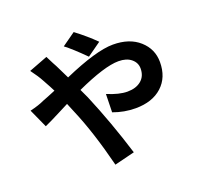

<svg xmlns="http://www.w3.org/2000/svg" viewBox="-148 -1000 1295 1230"><g transform="rotate(-20 500.0 -385.0)"><path d="M607.4 -715.8 512.7 -648.4Q430.7 -730.5 383.8 -765.6L474.6 -830.1Q550.8 -772.5 607.4 -715.8ZM127.9 -691.4 255.9 -740.2Q288.1 -675.8 295.9 -663.1Q334 -585.9 341.8 -569.3Q568.4 -668.9 682.6 -668.9Q794.9 -668.9 861.8 -609.4Q928.7 -549.8 928.7 -460.9Q928.7 -356.4 862.3 -295.9Q795.9 -235.4 681.6 -235.4Q604.5 -235.4 530.3 -262.7L533.2 -386.7Q612.3 -353.5 668.9 -353.5Q727.5 -353.5 762.7 -382.8Q797.9 -412.1 797.9 -464.8Q797.9 -503.9 766.1 -530.3Q734.4 -556.6 679.7 -556.6Q585 -556.6 388.7 -466.8L417 -406.2Q502.9 -202.1 573.2 25.4L435.5 59.6Q374 -184.6 302.7 -350.6L277.3 -412.1Q251 -398.4 212.4 -378.9Q173.8 -359.4 146.5 -345.7Q119.1 -332 100.6 -324.2L43 -451.2Q104.5 -465.8 140.6 -483.4Q169.9 -494.1 230.5 -519.5Q218.8 -543.9 185.5 -603.5Q166 -640.6 127.9 -691.4Z"/></g></svg>

Font: Nasu
Style: Bold
Weight: 700
Designer: Ryoko NISHIZUKA (kana &amp; ideographs); Paul D. Hunt (Latin, Greek &amp; Cyrillic); Wenlong ZHANG (bopomofo); Sandoll C
Version: Version 2014.1215